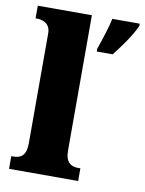

<svg xmlns="http://www.w3.org/2000/svg" viewBox="-85 -820 665 881"><g transform="rotate(10 247.0 -380.0)"><path d="M19 0H341V-59H331C296 -59 271 -75 271 -130V-760H19V-701H29C44 -701 88 -694 88 -644V-130C88 -75 64 -59 29 -59H19ZM322 -613V-600H396C431 -644 477 -708 494 -750V-760H366C358 -718 335 -651 322 -613Z"/></g></svg>

Font: Noto Serif Georgian SemiCondensed Black
Style: Regular
Weight: 900
Width: 4
Designer: Monotype Design Team, Akaki Razmadze
Foundry: Google LLC
Version: Version 2.003